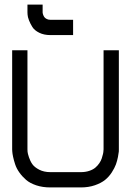

<svg xmlns="http://www.w3.org/2000/svg" viewBox="-20 -820 606 840"><path d="M33.2 -600.1H100.1V-166.5Q100.1 -162.6 100.6 -155.8Q101.1 -148.9 106.7 -131.8Q112.3 -114.7 121.6 -101.6Q130.9 -88.4 151.6 -77.6Q172.4 -66.9 200.2 -66.9H333.5Q354 -66.9 370.6 -72.5Q387.2 -78.1 397.2 -86.7Q407.2 -95.2 414.6 -106Q421.9 -116.7 425.3 -127.4Q428.7 -138.2 430.7 -146.7Q432.6 -155.3 432.6 -161.1L433.1 -166.5V-600.1H500V-166.5Q500 -163.1 499.8 -157Q499.5 -150.9 496.1 -133.5Q492.7 -116.2 487.1 -100.6Q481.4 -85 469 -65.7Q456.5 -46.4 439.5 -32.7Q422.4 -19 395 -9.5Q367.7 0 333.5 0H200.2Q166 0 138.4 -9.3Q110.8 -18.6 94 -33.2Q77.1 -47.9 64.7 -65.4Q52.2 -83 46.4 -100.8Q40.5 -118.7 37.4 -133.3Q34.2 -147.9 33.7 -157.2L33.2 -166.5ZM100.1 -799.8H166.5V-766.6Q166.5 -765.1 166.7 -762.9Q167 -760.7 168.9 -755.1Q170.9 -749.5 174.1 -745.1Q177.2 -740.7 184.1 -737.1Q190.9 -733.4 200.2 -733.4H299.8V-666.5H200.2Q172.4 -666.5 151.6 -676.8Q130.9 -687 121.6 -701.9Q112.3 -716.8 106.7 -731.4Q101.1 -746.1 100.6 -756.3L100.1 -766.6Z"/></svg>

Font: Malkor
Style: Regular
Weight: 400
Version: Version 1.3